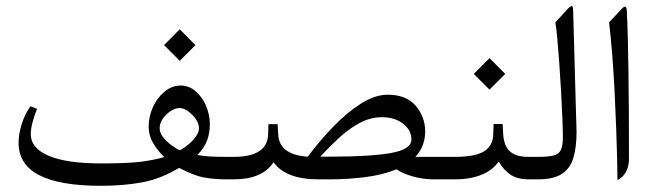

<svg xmlns="http://www.w3.org/2000/svg" viewBox="-20 -582 2120 623"><path d="M563.3 -487 512.3 -435.6 563.3 -384.7 614.2 -435.6ZM561.1 -37.4Q609.1 -11.7 643.4 -5.9Q677.7 0 714.3 0H726.4Q737.4 0 737.4 -34.8V-37.4Q737.4 -73 726.4 -73H714.3Q681.3 -73 660.6 -74.3Q639.9 -75.5 620.5 -79.2Q643.2 -102.3 652 -126.3Q660.8 -150.3 660.8 -179.3Q660.8 -210.5 648 -240.2Q635.9 -267.7 614.6 -286Q593.3 -304.4 566.2 -304.4Q537.6 -304.4 513.8 -284.6Q489.9 -264.8 476.3 -234.7Q462.4 -203.9 462.4 -170.9Q462.4 -141.9 477.1 -117.3Q491.7 -92.8 513 -72.2Q477.4 -62 433.4 -56.8Q389.4 -51.7 309.9 -51.7Q195.5 -51.7 137.7 -76.6Q79.9 -101.6 79.9 -145.9Q79.9 -163.2 85.1 -183.4Q90.2 -203.5 100.1 -228.8L78.5 -237.3Q59.4 -209 49.9 -177.5Q40.3 -145.9 40.3 -118.8Q40.3 -48 107.3 -13.6Q174.2 20.9 307.3 20.9Q381.7 20.9 442.1 9.5Q502.4 -1.8 561.1 -37.4ZM563.3 -231.4Q575.4 -231.4 589.8 -221.3Q604.3 -211.2 615 -196.2Q625.6 -181.2 625.6 -165.7Q625.6 -152.5 615 -138.2Q604.3 -123.9 589.8 -112Q575.4 -100.1 562.9 -94.2Q550.4 -100.5 535.2 -111.7Q520 -122.8 509 -137.1Q498 -151.4 498 -165.7Q498 -181.9 508.4 -196.9Q518.9 -212 533.9 -221.7Q549 -231.4 563.3 -231.4Z M722.8 -73Q711.4 -73 708.8 -64.2Q706.3 -55.4 706.3 -38.1V-34.5Q706.3 -17.6 708.7 -8.8Q711 0 722.8 0H738.2Q784.7 0 817.2 -13.9Q849.7 -27.9 867.6 -55.7Q887.4 -27.9 923.9 -13.9Q960.4 0 1014.3 0H1050.2Q1103.8 0 1161.5 -6.8Q1219.3 -13.6 1266.6 -32.6Q1284.9 -19.4 1318.7 -9.7Q1352.4 0 1390.2 0H1430.1Q1441.1 0 1441.1 -34.8V-37.4Q1441.1 -73 1430.1 -73H1327.8Q1359.7 -106.7 1359.7 -156.9Q1359 -203.5 1328.6 -239.1Q1298.1 -274.7 1238 -274.7Q1196.9 -274.7 1151.6 -246.1Q1106.3 -217.5 1061.8 -171.4Q1017.2 -125.4 978.7 -73.7Q886 -79.6 882.7 -145.9L880.8 -179.3H851.1L850 -145.9Q847.8 -73 738.2 -73ZM1019.1 -73.7Q1045.1 -101.6 1076.5 -131.3Q1107.8 -161 1143.9 -181.3Q1180.1 -201.7 1219.7 -201.7Q1261.1 -201.7 1288 -180.6Q1315 -159.5 1315 -129.4Q1315 -97.2 1248.1 -85.4Q1181.2 -73.7 1052.8 -73.7Z M1426.5 -73Q1415.1 -73 1412.5 -64.2Q1410 -55.4 1410 -38.1V-34.5Q1410 -17.6 1412.4 -8.8Q1414.7 0 1426.5 0H1456.2Q1504.6 0 1541.4 -14.5Q1578.3 -29 1598.1 -57.9Q1615 -29 1637.7 -14.5Q1660.4 0 1694.5 0H1702.6Q1709.9 0 1711.8 -8.8Q1713.6 -17.6 1713.6 -34.8V-37.4Q1713.6 -55.4 1711.8 -64.2Q1709.9 -73 1702.6 -73H1694.5Q1666.7 -73 1649.1 -81.2Q1631.5 -89.5 1622.8 -105.8Q1614.2 -122.1 1612.8 -146.3L1610.9 -179.7H1581.6L1580.5 -145.2Q1579.4 -109.3 1550.8 -91.1Q1522.2 -73 1454.7 -73ZM1568.4 -393.5 1517.4 -342.1 1568.4 -291.2 1619.4 -342.1Z M1698.9 -73Q1687.6 -73 1685 -64.2Q1682.4 -55.4 1682.4 -38.1V-34.5Q1682.4 -17.6 1684.8 -8.8Q1687.2 0 1698.9 0H1725Q1776.3 0 1803.4 -18Q1830.6 -35.9 1840.7 -70.6Q1850.8 -105.2 1850.8 -154.4Q1850.8 -165.4 1850.2 -178.8Q1849.7 -192.2 1849.3 -204.6L1839.8 -546.8Q1839.8 -562.2 1835.2 -562.2Q1830.6 -562.2 1823.2 -554.1L1781.8 -509.4Q1785.1 -493.2 1788.4 -456.7Q1791.7 -420.2 1795 -373.7Q1798.3 -327.1 1800.9 -280Q1803.4 -232.9 1804.9 -194.7Q1806.4 -156.6 1806.4 -137.9Q1806.4 -110.7 1800.5 -96.6Q1794.6 -82.5 1777.2 -77.7Q1759.8 -73 1725 -73Z M1983.5 2.2Q1996 -4 2004.2 -14.1Q2012.5 -24.2 2016.7 -37.8Q2020.9 -51.3 2020.9 -68.6Q2020.9 -158 2020.4 -229Q2019.8 -300 2019.1 -353.9Q2018.3 -407.8 2017.4 -446.3Q2016.5 -484.8 2015.6 -509.2Q2014.7 -533.6 2013.9 -544.9Q2013.6 -553 2012.1 -556.7Q2010.6 -560.3 2007.7 -560.3Q2004 -560.3 1998.5 -554.5L1956.4 -509.4Q1962.2 -460.9 1966.8 -401.2Q1971.4 -341.4 1974.5 -279.1Q1977.6 -216.7 1979.6 -160.1Q1981.7 -103.4 1982.6 -60.5Q1983.5 -17.6 1983.5 2.2Z"/></svg>

Font: Parastoo
Style: Regular
Weight: 400
Foundry: Saber Rastikerdar (saber.rastikerdar@gmail.com)
Version: Version 3.000